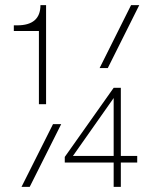

<svg xmlns="http://www.w3.org/2000/svg" viewBox="-20 -730 640 750"><path d="M132 -323V-609H34V-631H47Q138 -631 138 -710H160V-323ZM369 -464 492 -710H524L401 -464ZM64 0 187 -245H219L96 0ZM424 0V-95H233V-117L424 -387H452V-121H516V-95H452V0ZM265 -121H424V-347Z"/></svg>

Font: Geist Mono Thin
Style: Regular
Weight: 100
Monospace: yes
Designer: Basement.studio, Andrés Briganti, Mateo Zaragoza
Foundry: Basement.studio, Vercel, Andrés Briganti, Guido Ferreyra, Mateo Zaragoza
Version: Version 1.500; ttfautohint (v1.8.4.7-5d5b)